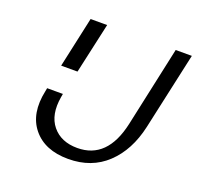

<svg xmlns="http://www.w3.org/2000/svg" viewBox="-118 -784 941 916"><g transform="rotate(20 352.5 -326.0)"><path d="M189 -277 186 -260Q170 -166 214 -112Q258 -58 341 -58Q493 -58 535 -251L623 -658H705L619 -266Q591 -140 513.5 -67Q436 6 318 6Q199 6 139.5 -67Q80 -140 106 -261L109 -277ZM135 -401 191 -658H275L218 -401Z"/></g></svg>

Font: EauTest Medium
Style: Italic
Weight: 500
Italic angle: -12°
Designer: Christian Thalmann (Catharsis Fonts)
Version: Version 0.001;PS 000.001;hotconv 1.0.88;makeotf.lib2.5.64775